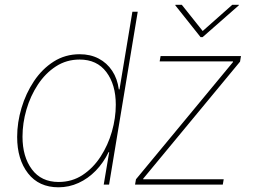

<svg xmlns="http://www.w3.org/2000/svg" viewBox="-20 -777 1073 808"><path d="M226.1 11.2Q143.6 11.2 97.9 -47.6Q52.2 -106.4 52.2 -200.7Q52.2 -261.7 70.6 -323Q88.9 -384.3 123 -435.5Q157.2 -486.8 205.8 -517.8Q254.4 -548.8 315.4 -548.8Q360.4 -548.8 395.3 -530.5Q430.2 -512.2 452.1 -479Q474.1 -445.8 480 -400.9H482.9L537.1 -727.5H559.6L439 0H416.5L439.5 -136.7H437Q415.5 -92.3 383.1 -58.8Q350.6 -25.4 310.5 -7.1Q270.5 11.2 226.1 11.2ZM226.6 -11.2Q283.2 -11.2 327.6 -40.5Q372.1 -69.8 403.3 -117.9Q434.6 -166 450.9 -223.1Q467.3 -280.3 467.3 -336.4Q467.3 -420.9 427.7 -473.6Q388.2 -526.4 314.9 -526.4Q259.8 -526.4 215.3 -497.6Q170.9 -468.8 139.4 -420.9Q107.9 -373 91.3 -315.9Q74.7 -258.8 74.7 -201.7Q74.7 -117.2 114.3 -64.2Q153.8 -11.2 226.6 -11.2ZM548.3 0 552.2 -22.5 960.4 -515.6V-518.6H651.9L655.8 -541H994.1L990.2 -517.6L582.5 -24.9V-22.5H921.4L917.5 0ZM745.1 -756.8 833 -646.5 957.5 -756.8H985.4L984.9 -754.4L832.5 -620.6H824.2L717.8 -754.4L718.3 -756.8Z"/></svg>

Font: Inter 17pt Thin
Style: Italic
Weight: 250
Italic angle: -9.3988°
Version: Version 4.001;git-66647c0bb